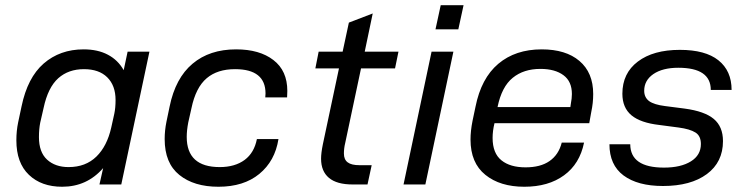

<svg xmlns="http://www.w3.org/2000/svg" viewBox="-20 -710 2862 739"><path d="M91.3 -37.1Q43 -83 43 -169.9Q43 -206.1 49.8 -238.8L63 -300.8Q85.9 -411.1 147.9 -465.3Q210.9 -520 301.8 -520Q356.4 -520 395 -499.5Q434.1 -479 456.1 -439.9L471.2 -511.2H555.2L446.8 0H362.8L377 -63Q314.5 8.8 219.2 8.8Q139.2 8.8 91.3 -37.1ZM351.1 -107.4Q392.1 -147.5 408.2 -219.2L419.9 -272Q424.8 -294.9 424.8 -325.2Q424.8 -380.9 392.6 -412.6Q360.8 -443.8 303.2 -443.8Q243.7 -443.8 204.6 -409.2Q164.6 -373.5 147.9 -294.9L134.8 -237.8Q129.9 -213.4 129.9 -182.1Q129.9 -124.5 161.1 -95.7Q192.4 -66.9 244.1 -66.9Q309.6 -66.9 351.1 -107.4Z M670.4 -36.6Q613.8 -82 613.8 -174.8Q613.8 -207.5 620.6 -241.2L632.8 -299.8Q655.3 -409.7 721.2 -464.8Q786.6 -520 888.7 -520Q979 -520 1032.2 -479Q1085.9 -438 1085.9 -359.9Q1085.9 -348.6 1085 -335H1001L1002 -350.1Q1002 -443.8 884.8 -443.8Q816.9 -443.8 775.9 -409.2Q733.4 -373.5 716.8 -293L704.6 -238.8Q698.7 -208 698.7 -183.1Q698.7 -66.9 825.7 -66.9Q884.3 -66.9 921.9 -94.7Q958.5 -122.1 968.8 -174.8H1051.8Q1038.6 -90.3 978 -40.5Q918 8.8 820.8 8.8Q726.6 8.8 670.4 -36.6Z M1308.6 -159.2Q1303.7 -139.2 1303.7 -119.1Q1303.7 -95.7 1318.4 -85Q1332.5 -74.2 1363.8 -74.2H1410.6L1394.5 0H1336.9Q1276.4 0 1246.1 -25.4Q1215.8 -50.8 1215.8 -99.1Q1215.8 -121.1 1222.7 -154.8L1284.7 -446.8H1193.8L1206.5 -511.2H1298.8L1322.8 -623L1414.6 -658.2L1383.8 -511.2H1513.7L1500.5 -446.8H1369.6Z M1676.3 -689.9H1764.2L1744.1 -597.2H1656.2ZM1641.1 -511.2H1725.1L1617.2 0H1533.2Z M2210 -475.6Q2263.2 -430.7 2263.2 -348.1Q2263.2 -313.5 2255.9 -279.8L2248 -235.8H1883.3Q1876 -206.5 1876 -179.2Q1876 -120.1 1910.2 -92.8Q1943.4 -65.9 2002.9 -65.9Q2060.1 -65.9 2094.7 -89.8Q2130.4 -114.3 2142.1 -161.1H2228Q2211.4 -79.1 2150.9 -35.2Q2090.8 8.8 1998 8.8Q1904.8 8.8 1848.1 -37.1Q1791 -83 1791 -172.9Q1791 -206.1 1798.8 -245.1L1810.1 -298.8Q1832 -408.7 1897.9 -464.4Q1963.9 -520 2064.9 -520Q2157.7 -520 2210 -475.6ZM2181.2 -348.1Q2181.2 -396.5 2148.9 -420.4Q2116.2 -444.8 2060.1 -444.8Q1995.6 -444.8 1953.6 -410.6Q1911.1 -376.5 1895 -297.9H2175.3L2177.2 -311Q2181.2 -331.5 2181.2 -348.1Z M2379.9 -34.7Q2325.7 -75.2 2325.7 -154.8H2405.8Q2406.2 -64.9 2535.6 -64.9Q2600.6 -64.9 2639.2 -88.9Q2677.7 -112.8 2677.7 -155.8Q2677.7 -186.5 2657.2 -199.7Q2635.7 -213.4 2591.8 -219.2L2517.6 -229Q2445.3 -237.3 2410.6 -266.1Q2375.5 -295.4 2375.5 -349.1Q2375.5 -428.2 2435.1 -473.1Q2494.6 -518.1 2596.7 -518.1Q2694.8 -518.1 2745.1 -478Q2795.9 -437.5 2795.9 -363.8H2715.8Q2715.8 -449.2 2590.8 -449.2Q2530.3 -449.2 2494.6 -424.8Q2459.5 -400.4 2459.5 -360.8Q2459.5 -335 2478.5 -320.8Q2497.6 -307.1 2539.6 -301.8L2615.7 -292Q2691.9 -281.7 2727.1 -252.4Q2762.7 -222.7 2762.7 -167Q2762.7 -85.9 2700.7 -40Q2638.7 5.9 2531.7 5.9Q2434.6 5.9 2379.9 -34.7Z"/></svg>

Font: D-DIN Exp
Style: DINExp-Italic
Weight: 400
Width: 7
Italic angle: -12°
Designer: Charles Nix
Foundry: Datto Inc.
Version: Version 1.00